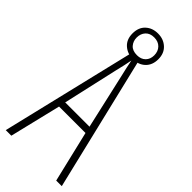

<svg xmlns="http://www.w3.org/2000/svg" viewBox="-279 -910 950 950"><g transform="rotate(45 196.0 -435.5)"><path d="M353 0 289 -269H104L39 0H0L171 -714H221L392 0ZM215 -596Q209 -622 204.5 -641.5Q200 -661 196 -683Q192 -661 187.5 -641.5Q183 -622 177 -597L111 -305H281ZM196 -693Q158 -693 131.5 -716.5Q105 -740 105 -782Q105 -824 130.5 -847.5Q156 -871 195 -871Q234 -871 260 -847Q286 -823 286 -782Q286 -741 261 -717Q236 -693 196 -693ZM197 -721Q225 -721 241.5 -737.5Q258 -754 258 -781Q258 -809 241 -826.5Q224 -844 195 -844Q166 -844 150 -826.5Q134 -809 134 -782Q134 -757 149.5 -739Q165 -721 197 -721Z"/></g></svg>

Font: Noto Sans Myanmar UI ExtraCondensed ExtraLight
Style: Regular
Weight: 200
Width: 2
Designer: Monotype Design Team
Foundry: Monotype Imaging Inc.
Version: Version 2.103; ttfautohint (v1.8.4.7-5d5b)